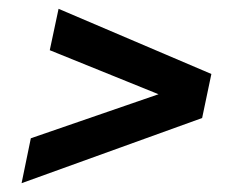

<svg xmlns="http://www.w3.org/2000/svg" viewBox="-20 -471 548 436"><path d="M29 -55 50 -157 340 -257 93 -357 113 -451 460 -303 439 -203Z"/></svg>

Font: Saira SemiCondensed SemiBold
Style: Italic
Weight: 600
Width: 4
Italic angle: -12°
Designer: Hector Gatti with collaboration of the Omnibus-Type team
Foundry: Omnibus-Type
Version: Version 1.101